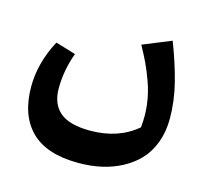

<svg xmlns="http://www.w3.org/2000/svg" viewBox="-90 -438 863 800"><g transform="rotate(15 342.0 -38.0)"><path d="M560.1 -335Q593.8 -247.6 613.3 -170.7Q632.8 -93.8 632.8 -18.1Q632.8 38.6 615.5 85.2Q598.1 131.8 568.1 163.6Q538.1 195.3 497.1 217Q456.1 238.8 409.7 248.8Q363.3 258.8 312 258.8Q173.8 258.8 106.9 191.9Q40 125 40 2Q40 -100.6 94.2 -202.1L181.2 -175.8Q152.8 -98.6 152.8 -20Q152.8 46.4 193.6 81.3Q234.4 116.2 324.2 116.2Q445.8 116.2 525.9 47.9Q531.2 -1.5 525.4 -49.8Q519.5 -98.1 503.4 -143.1Q487.3 -188 473.1 -217.5Q459 -247.1 438 -285.2Z"/></g></svg>

Font: FiraGO SemiBold
Style: Italic
Weight: 600
Italic angle: -8°
Designer: bBox Type GmbH
Foundry: bBox Type GmbH
Version: Version 1.001;PS 001.001;hotconv 1.0.88;makeotf.lib2.5.64775